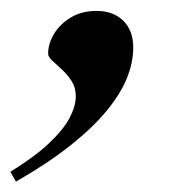

<svg xmlns="http://www.w3.org/2000/svg" viewBox="-94 -172 358 361"><path d="M-74.5 151Q-29 123 -2 97.5Q25 72 36.8 49.8Q48.5 27.5 48.5 9Q48.5 -7.5 40.5 -19.8Q32.5 -32 22.5 -41.2Q12.5 -50.5 4.5 -57.8Q-3.5 -65 -3.5 -71Q-3.5 -90.5 8 -109Q19.5 -127.5 39.8 -139.5Q60 -151.5 87.5 -151.5Q119 -151.5 137.8 -133Q156.5 -114.5 156.5 -82.5Q156.5 -55 144.8 -25.5Q133 4 107.2 35.5Q81.5 67 39.2 100.8Q-3 134.5 -64 169.5Z"/></svg>

Font: Newsreader 60pt SemiBold
Style: Italic
Weight: 600
Italic angle: -17°
Designer: Hugues Gentile
Foundry: Production Type
Version: Version 1.003